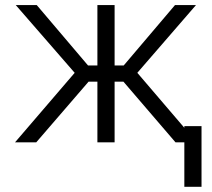

<svg xmlns="http://www.w3.org/2000/svg" viewBox="-20 -550 818 742"><path d="M268.6 -268.6 41 -530.3H122.1L320.3 -296.9H356.4V-530.3H422.9V-296.9H458L656.2 -530.3H737.3L510.7 -268.6L692.4 -56.2V-62.5H758.8V171.9H692.4V0H658.2L457 -234.4H422.9V0H356.4V-234.4H322.3L120.1 0H38.1Z"/></svg>

Font: Pretendard Light
Style: Regular
Weight: 300
Designer: Base glyphs from Inter by Rasmus Andersson; Hangeul glyphs from Noto Sans CJK(Source Han Sans) by Jang Soo-young and Kan
Foundry: Kil Hyung-jin
Version: Version 1.309